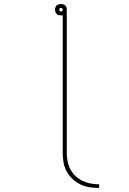

<svg xmlns="http://www.w3.org/2000/svg" viewBox="-20 -755 640 949"><path d="M470 174Q446 174 422.5 170.5Q399 167 377.5 156.5Q356 146 338.5 129.5Q321 113 309.5 92Q298 71 294 47.5Q290 24 290 0V-680Q288 -679 285.5 -679Q283 -679 281 -679Q276 -679 270 -680.5Q264 -682 260 -686Q256 -690 254 -695.5Q252 -701 252 -707Q252 -713 254 -718.5Q256 -724 260 -728Q264 -732 270 -733.5Q276 -735 281 -735Q287 -735 292.5 -733.5Q298 -732 302.5 -728Q307 -724 308.5 -718.5Q310 -713 310 -707V0Q310 21 314 42Q318 63 328 82Q338 101 353.5 115.5Q369 130 388 139Q407 148 428 152Q449 156 470 156ZM281 -698Q284 -698 286.5 -700Q289 -702 290 -705V-707Q290 -711 287.5 -713.5Q285 -716 281 -716Q278 -716 275.5 -713.5Q273 -711 273 -707Q273 -703 275.5 -700.5Q278 -698 281 -698Z"/></svg>

Font: Iosevka HT Thin Extended
Style: Regular
Weight: 100
Width: 7
Monospace: yes
Designer: Belleve Invis
Foundry: Belleve Invis
Version: Version 32.3.0; ttfautohint (v1.8.4)